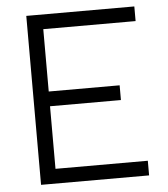

<svg xmlns="http://www.w3.org/2000/svg" viewBox="-51 -739 688 785"><g transform="rotate(-5 293.0 -346.5)"><path d="M85.9 0V-693.4H529.3V-633.3H150.4V-377.4H441.4V-316.9H150.4V-60.1H529.3V0Z"/></g></svg>

Font: Cascadia Code NF Light
Style: Regular
Weight: 300
Monospace: yes
Designer: Aaron Bell
Foundry: Saja Typeworks
Version: Version 2404.023; ttfautohint (v1.8.4)